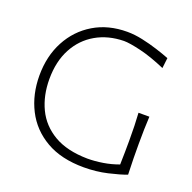

<svg xmlns="http://www.w3.org/2000/svg" viewBox="-132 -878 1019 1020"><g transform="rotate(20 377.5 -368.0)"><path d="M623 -70.3Q624 -109.4 624.5 -141.8Q625 -174.3 625 -206.1Q625 -252.9 624 -288.8Q623 -324.7 620.6 -361.8H682.1Q680.2 -324.7 679.2 -288.8Q678.2 -252.9 678.2 -206.1Q678.2 -167 678.7 -126.5Q679.2 -85.9 681.2 -33.7Q642.6 -19 579.1 -4.4Q515.6 10.3 445.8 10.3Q318.4 10.3 231.9 -39.8Q145.5 -89.8 101.8 -175.8Q58.1 -261.7 58.1 -368.2Q58.1 -478 103.5 -563.2Q148.9 -648.4 230 -697Q311 -745.6 418.5 -745.6Q460 -745.6 505.1 -735.8Q550.3 -726.1 592.3 -712.6Q634.3 -699.2 665.5 -687L658.7 -628.4Q577.6 -663.6 513.9 -678.7Q450.2 -693.8 418.5 -693.8Q329.1 -692.4 260.5 -652.8Q191.9 -613.3 153.1 -540.8Q114.3 -468.3 114.3 -368.2Q114.3 -275.9 149.4 -202.1Q184.6 -128.4 258.5 -85Q332.5 -41.5 448.2 -40Q490.7 -40 535.9 -47.4Q581.1 -54.7 623 -70.3Z"/></g></svg>

Font: Pinar DS1 Light
Style: Regular
Weight: 300
Designer: Amin Abedi
Version: Version 3.000